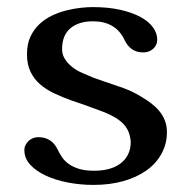

<svg xmlns="http://www.w3.org/2000/svg" viewBox="-20 -522 534 542"><path d="M349.1 -122.1Q346.7 -152.3 329.3 -171.1Q312 -189.9 274.9 -205.1L217.8 -226.1L179.2 -239.3Q154.3 -248.5 132.1 -259Q109.9 -269.5 93 -284.2Q76.2 -298.8 66.2 -319.3Q56.2 -339.8 56.2 -369.1Q56.2 -397.5 65.9 -418.5Q75.7 -439.5 91.8 -454.3Q107.9 -469.2 127.9 -478.5Q147.9 -487.8 168.7 -492.9Q189.5 -498 208.5 -500Q227.5 -502 241.2 -502Q285.2 -502 319.1 -494.4Q353 -486.8 376.5 -474.1Q399.9 -461.4 411.9 -444.8Q423.8 -428.2 423.8 -410.2Q423.8 -394 412.1 -384Q400.4 -374 384.8 -374Q365.7 -374 352.5 -383.1Q339.4 -392.1 331.1 -410.2Q306.2 -461.9 242.2 -461.9Q202.6 -461.9 179 -442.4Q155.3 -422.9 155.3 -383.3Q155.3 -370.1 160.9 -359.6Q166.5 -349.1 175 -340.6Q183.6 -332 194.3 -325.4Q205.1 -318.8 215.8 -314.5L243.7 -302.7L276.9 -291Q290.5 -286.1 303.7 -282Q316.9 -277.8 329.8 -272.9Q342.8 -268.1 355.2 -262Q367.7 -255.9 380.4 -248Q394.5 -239.7 407.2 -230Q419.9 -220.2 429.7 -208.5Q439.5 -196.8 445.3 -182.1Q451.2 -167.5 451.2 -148.9Q451.2 -115.7 436 -88.1Q420.9 -60.5 393.6 -41Q366.2 -21.5 328.1 -10.7Q290 0 244.1 0Q207.5 0 172.6 -6.6Q137.7 -13.2 110.1 -25.9Q82.5 -38.6 65.7 -56.6Q48.8 -74.7 48.8 -98.1Q48.8 -106 52.2 -112.8Q55.7 -119.6 61 -124.5Q66.4 -129.4 73.5 -132.1Q80.6 -134.8 87.9 -134.8Q126.5 -134.8 143.1 -99.1Q147.9 -88.9 155 -78.4Q162.1 -67.9 173.8 -59.3Q185.5 -50.8 202.9 -45.4Q220.2 -40 246.1 -40Q268.1 -40 286.9 -44.9Q305.7 -49.8 319.6 -60.1Q333.5 -70.3 341.3 -85.7Q349.1 -101.1 349.1 -122.1Z"/></svg>

Font: Marmelad
Style: Regular
Weight: 400
Designer: Manvel Shmavonyan
Foundry: Cyreal (www.cyreal.org)
Version: Version 1.000